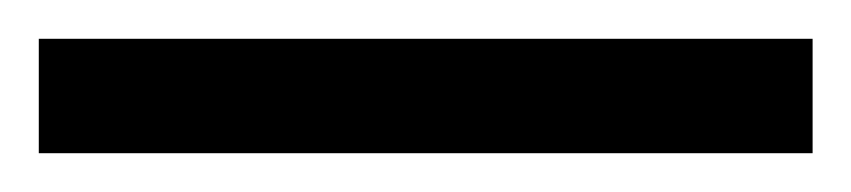

<svg xmlns="http://www.w3.org/2000/svg" viewBox="-24 -839 439 99"><path d="M-4 -760V-819H395V-760Z"/></svg>

Font: Noto Serif Condensed
Style: Regular
Weight: 400
Width: 3
Designer: Monotype Design Team
Foundry: Monotype Imaging Inc.
Version: Version 2.013; ttfautohint (v1.8.4.7-5d5b)